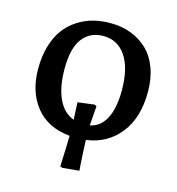

<svg xmlns="http://www.w3.org/2000/svg" viewBox="-103 -612 793 860"><g transform="rotate(15 293.5 -182.0)"><path d="M263.2 159.2 252.9 154.8Q256.8 69.3 257.8 12.2Q154.3 2.4 99.1 -66.7Q43.9 -135.7 43.9 -242.2Q43.9 -300.8 58.1 -348.4Q72.3 -396 96.4 -428Q120.6 -460 154.1 -481.7Q187.5 -503.4 225.1 -513.2Q262.7 -522.9 305.2 -522.9Q356.9 -522.9 400.4 -506.6Q443.8 -490.2 476.6 -459Q509.3 -427.7 527.6 -378.9Q545.9 -330.1 545.9 -268.1Q545.9 -147.9 488 -75Q430.2 -2 333 11.2Q333.5 33.7 335.4 68.8Q337.4 104 338.9 127.9L340.8 151.9ZM333 -56.2Q380.9 -65.9 406 -113.8Q431.2 -161.6 431.2 -244.1Q431.2 -347.7 393.3 -403.3Q355.5 -459 289.1 -459Q227.5 -459 192.9 -413.6Q158.2 -368.2 158.2 -272.9Q158.2 -189 183.3 -134.3Q208.5 -79.6 256.8 -62L252.9 -142.1L330.1 -151.9L339.8 -147Z"/></g></svg>

Font: Literata Book Medium
Style: Regular
Weight: 500
Designer: Latin by Veronika Burian and Jose Scaglione. Greek by Irene Vlachou. Cyrillic by Vera Evstafieva
Foundry: TypeTogether
Version: Version 2.003;PS 002.003;hotconv 1.0.88;makeotf.lib2.5.64775